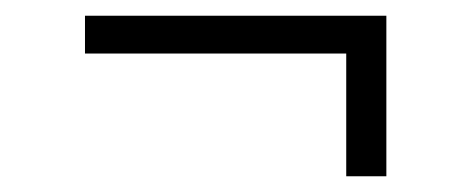

<svg xmlns="http://www.w3.org/2000/svg" viewBox="-20 -388 599 244"><path d="M420 -349 453 -320H88V-368H471V-164H420Z"/></svg>

Font: Roboto Serif 36pt Light
Style: Regular
Weight: 300
Designer: Greg Gazdowicz
Foundry: Commercial Type
Version: Version 1.008